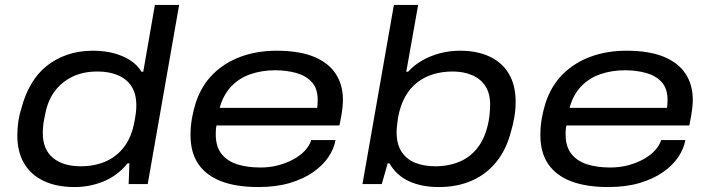

<svg xmlns="http://www.w3.org/2000/svg" viewBox="-20 -744 2868 776"><path d="M282 12Q208 12 156 -13Q104 -38 77 -84.5Q50 -131 50 -196Q50 -225 54 -252.5Q58 -280 67 -308Q81 -361 106 -404Q131 -447 167.5 -476.5Q204 -506 251 -522.5Q298 -539 356 -539Q402 -539 439.5 -529Q477 -519 506 -500.5Q535 -482 552 -454H559L606 -724H704L577 0H500L503 -84H496Q455 -34 399 -11Q343 12 282 12ZM307 -72Q362 -72 407 -91.5Q452 -111 482.5 -151.5Q513 -192 524 -256Q527 -272 528.5 -282.5Q530 -293 530.5 -301.5Q531 -310 531 -317Q531 -365 511.5 -395Q492 -425 456.5 -440Q421 -455 374 -455Q318 -455 276 -435.5Q234 -416 206 -381.5Q178 -347 166 -298Q162 -280 159 -265Q156 -250 154.5 -235.5Q153 -221 153 -206Q153 -140 194 -106Q235 -72 307 -72Z M1024 12Q936 12 875 -11Q814 -34 782 -80.5Q750 -127 750 -198Q750 -234 756 -267Q762 -300 771 -328Q794 -398 841 -444.5Q888 -491 953.5 -515Q1019 -539 1098 -539Q1190 -539 1249 -514.5Q1308 -490 1337 -445.5Q1366 -401 1366 -341Q1366 -328 1364 -307Q1362 -286 1352 -237H855Q853 -227 852.5 -218Q852 -209 852 -201Q852 -152 875 -122.5Q898 -93 938.5 -80Q979 -67 1033 -67Q1072 -67 1106.5 -76.5Q1141 -86 1168.5 -101.5Q1196 -117 1214 -137Q1232 -157 1238 -178H1336Q1330 -143 1307.5 -109.5Q1285 -76 1246 -48.5Q1207 -21 1151.5 -4.5Q1096 12 1024 12ZM868 -308H1262Q1263 -317 1263.5 -325Q1264 -333 1264 -340Q1264 -386 1240.5 -412Q1217 -438 1177.5 -449Q1138 -460 1092 -460Q1038 -460 992 -444Q946 -428 914 -394Q882 -360 868 -308Z M1754 12Q1684 12 1633 -11.5Q1582 -35 1554 -84H1547L1523 0H1445L1572 -724H1670L1622 -454H1629Q1655 -482 1688 -500.5Q1721 -519 1759 -529Q1797 -539 1840 -539Q1908 -539 1958.5 -515.5Q2009 -492 2036.5 -446Q2064 -400 2064 -333Q2064 -301 2059 -271.5Q2054 -242 2046 -215Q2027 -140 1986 -89.5Q1945 -39 1886 -13.5Q1827 12 1754 12ZM1740 -72Q1794 -72 1838.5 -91Q1883 -110 1913 -150.5Q1943 -191 1955 -255Q1958 -272 1959 -284Q1960 -296 1960.5 -304.5Q1961 -313 1961 -320Q1961 -367 1941.5 -396.5Q1922 -426 1887.5 -440.5Q1853 -455 1810 -455Q1767 -455 1731 -444Q1695 -433 1666 -410.5Q1637 -388 1617.5 -353Q1598 -318 1589 -270Q1587 -255 1585.5 -244Q1584 -233 1583.5 -225Q1583 -217 1583 -209Q1583 -162 1602.5 -131.5Q1622 -101 1657 -86.5Q1692 -72 1740 -72Z M2438 12Q2350 12 2289 -11Q2228 -34 2196 -80.5Q2164 -127 2164 -198Q2164 -234 2170 -267Q2176 -300 2185 -328Q2208 -398 2255 -444.5Q2302 -491 2367.5 -515Q2433 -539 2512 -539Q2604 -539 2663 -514.5Q2722 -490 2751 -445.5Q2780 -401 2780 -341Q2780 -328 2778 -307Q2776 -286 2766 -237H2269Q2267 -227 2266.5 -218Q2266 -209 2266 -201Q2266 -152 2289 -122.5Q2312 -93 2352.5 -80Q2393 -67 2447 -67Q2486 -67 2520.5 -76.5Q2555 -86 2582.5 -101.5Q2610 -117 2628 -137Q2646 -157 2652 -178H2750Q2744 -143 2721.5 -109.5Q2699 -76 2660 -48.5Q2621 -21 2565.5 -4.5Q2510 12 2438 12ZM2282 -308H2676Q2677 -317 2677.5 -325Q2678 -333 2678 -340Q2678 -386 2654.5 -412Q2631 -438 2591.5 -449Q2552 -460 2506 -460Q2452 -460 2406 -444Q2360 -428 2328 -394Q2296 -360 2282 -308Z"/></svg>

Font: Archivo Expanded
Style: Italic
Weight: 400
Width: 7
Italic angle: -10°
Designer: Hector Gatti
Foundry: Omnibus-Type
Version: Version 2.001